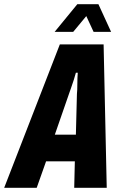

<svg xmlns="http://www.w3.org/2000/svg" viewBox="-61 -901 584 921"><path d="M-41 0 226 -688H436L451 0H295L298 -127H160L115 0ZM202 -255H303L308 -450Q309 -459 309.5 -471.5Q310 -484 310 -498.5Q310 -513 310.5 -526.5Q311 -540 312 -552H303Q299 -537 293 -518Q287 -499 280.5 -481Q274 -463 270 -451ZM201 -748 310 -881H411L472 -748H388L339 -854H378L290 -748Z"/></svg>

Font: Archivo ExtraCondensed ExtraBold
Style: Italic
Weight: 800
Width: 2
Italic angle: -10°
Designer: Hector Gatti
Foundry: Omnibus-Type
Version: Version 2.001